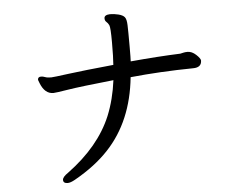

<svg xmlns="http://www.w3.org/2000/svg" viewBox="-53 -785 1106 893"><g transform="rotate(-5 500.0 -338.5)"><path d="M228 43.9Q207 43.9 207 27.8Q207 14.2 233.9 -3.9Q381.8 -112.8 439 -250Q469.7 -325.2 481 -414.1Q325.7 -397.9 266.8 -388.4Q208 -378.9 197.8 -378.9Q157.7 -378.9 137.7 -430.2L131.8 -445.8Q131.8 -460 147 -460Q155.8 -460 165.8 -456.1Q175.8 -452.1 193.8 -452.1Q203.6 -452.1 275.6 -461.7Q347.7 -471.2 486.8 -484.9Q489.7 -519 489.7 -589.8Q489.7 -659.2 484.4 -670.2Q479 -681.2 471.9 -687Q464.8 -692.9 464.8 -704.1Q464.8 -720.2 491.7 -721.2Q510.7 -721.2 531.2 -716.1Q551.8 -710.9 559.8 -700.9Q567.9 -690.9 568.8 -663.6Q569.8 -636.2 569.8 -564Q569.8 -508.8 568.8 -494.1Q698.7 -505.9 801.8 -509.8Q808.6 -511.2 816.7 -513.2Q824.7 -515.1 835.9 -515.1Q856 -515.1 875 -497.6Q894 -480 895 -470.2Q895 -437 855 -437Q701.7 -435.1 562 -420.9Q541 -216.8 421.9 -89.8Q359.9 -22.9 261.7 32.2Q240.7 43.9 228 43.9Z"/></g></svg>

Font: LXGW WenKai GB Screen
Style: Regular
Weight: 400
Designer: LXGW / Fontworks Inc.
Foundry: LXGW / Fontworks Inc.
Version: Version 1.321;February 19, 2024;FontCreator 14.0.0.2901 64-b